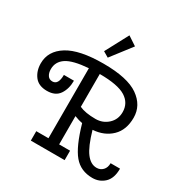

<svg xmlns="http://www.w3.org/2000/svg" viewBox="-216 -1140 1273 1323"><g transform="rotate(30 421.0 -478.5)"><path d="M836 -140Q836 -63 797 -26Q758 11 702 11Q609 11 554 -54.5Q499 -120 453 -281Q425 -286 389 -300V-75H476V0H207V-75H304V-632Q182 -623 131 -589Q80 -555 80 -496Q80 -466 93 -446.5Q106 -427 131 -427Q178 -427 178 -506Q178 -506 258 -506Q258 -441 228 -396.5Q198 -352 131 -352Q64 -352 32 -394Q0 -436 0 -496Q0 -594 93 -652Q186 -710 377 -710Q568 -710 655 -649Q742 -588 742 -490.5Q742 -393 685 -338Q628 -283 538 -277Q571 -162 608 -113Q645 -64 692 -64Q722 -64 741.5 -84.5Q761 -105 761 -140ZM389 -635V-374Q436 -352 518 -352Q575 -352 616 -389.5Q657 -427 657 -486Q657 -558 595 -596.5Q533 -635 389 -635ZM504 -921 380 -760 336 -786 433 -968Z"/></g></svg>

Font: Cherry Swash
Style: Regular
Weight: 400
Designer: Kasatkina Nataliya
Foundry: Nataliya Kasatkina
Version: Version 1.001